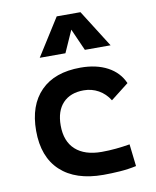

<svg xmlns="http://www.w3.org/2000/svg" viewBox="-89 -863 763 941"><g transform="rotate(-10 293.0 -392.5)"><path d="M349.1 9.8Q211.4 9.8 136.5 -59.8Q61.5 -129.4 61.5 -259.8Q61.5 -386.7 130.9 -457Q200.2 -527.3 329.1 -527.3Q407.7 -527.3 463.4 -497.6Q519 -467.8 543 -412.6L453.6 -342.8Q432.1 -377.4 398.7 -396.2Q365.2 -415 325.2 -415Q258.8 -415 221.7 -376Q184.6 -336.9 184.6 -264.6Q184.6 -185.5 230.5 -144Q276.4 -102.5 360.8 -102.5Q396.5 -102.5 431.9 -106Q467.3 -109.4 501 -115.2L513.7 -4.9Q473.6 3.9 431.6 6.8Q389.6 9.8 349.1 9.8ZM141.1 -609.4 258.3 -794.9H376.5L493.7 -609.4H365.7L317.4 -718.3L269 -609.4Z"/></g></svg>

Font: Cascadia Mono NF SemiBold
Style: Regular
Weight: 600
Monospace: yes
Designer: Aaron Bell
Foundry: Saja Typeworks
Version: Version 2404.023; ttfautohint (v1.8.4)